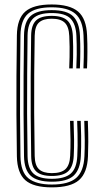

<svg xmlns="http://www.w3.org/2000/svg" viewBox="-20 -826 457 854"><path d="M210.5 7.4Q128.6 7.4 92.5 -24.6Q56.5 -56.7 55.1 -130.5Q53.7 -230.8 53.1 -316.9Q52.6 -403.1 53.2 -487.9Q53.8 -572.7 55.1 -668.9Q56.2 -742.9 92.4 -774.5Q128.6 -806.1 209.8 -806.1Q290.3 -806.1 327.3 -774.6Q364.3 -743 367.3 -668.6Q368.2 -649 368.6 -630.9Q368.9 -612.8 368.8 -595.2Q368.8 -577.6 368.3 -559.5Q367.9 -541.5 367 -521.9H351.1Q352.3 -548 352.7 -571.6Q353.2 -595.1 352.9 -618.8Q352.6 -642.4 351.5 -668.2Q348.5 -736 315.2 -764.7Q282 -793.5 209.8 -793.5Q137.2 -793.5 104.6 -764.8Q72 -736 71 -668.6Q70 -584.9 69.4 -497.3Q68.7 -409.8 69.1 -318.3Q69.5 -226.7 71 -130.8Q72.1 -60.7 106.5 -32.9Q140.8 -5.2 210.5 -5.2Q285.1 -5.2 318.8 -34.4Q352.5 -63.7 355.5 -130.8Q357.3 -166.8 357 -203.6Q356.6 -240.5 354.8 -288.4H370.7Q372.9 -229.4 372.7 -194.6Q372.5 -159.9 371.3 -130.5Q368.3 -57.1 331.3 -24.8Q294.3 7.4 210.5 7.4ZM210.5 -17.8Q145.5 -17.8 116.7 -44.1Q87.9 -70.4 86.8 -130.8Q85.3 -232.1 84.8 -317.9Q84.3 -403.8 84.9 -487.9Q85.5 -572.1 86.8 -668.6Q87.6 -729 116.2 -754.9Q144.9 -780.9 209.8 -780.9Q278.1 -780.9 305.6 -753.2Q333.1 -725.5 335.6 -667.2Q336.5 -648.9 336.9 -631.8Q337.2 -614.7 337.2 -597.6Q337.1 -580.4 336.7 -561.9Q336.2 -543.4 335.3 -521.9H319.4Q321 -557.3 321.3 -582.9Q321.5 -608.6 321.1 -628.6Q320.7 -648.6 319.8 -666.9Q317.6 -718.5 293.7 -743.3Q269.7 -768 209.8 -768Q153.2 -768 128.3 -744.8Q103.4 -721.6 102.6 -668.2Q101.6 -584.6 100.9 -498.4Q100.1 -412.1 100.5 -321.1Q100.9 -230 102.6 -131.2Q103.7 -77.4 128.8 -54.1Q153.8 -30.7 210.5 -30.7Q268.1 -30.7 294.6 -53.9Q321.2 -77.2 323.8 -132.2Q324.9 -155.1 325.2 -179Q325.4 -203 324.9 -229.9Q324.3 -256.9 323.2 -288.4H339Q340.6 -250.4 340.9 -222.4Q341.2 -194.4 340.9 -172.7Q340.6 -151.1 339.6 -131.8Q337 -72.9 308.3 -45.4Q279.6 -17.8 210.5 -17.8ZM210.5 -43.3Q162.4 -43.3 141 -63.6Q119.5 -83.9 118.7 -131.2Q117.2 -224.1 116.6 -309.1Q116 -394.2 116.5 -481.6Q117 -568.9 118.5 -668.2Q119.3 -714.9 140.5 -735.2Q161.8 -755.4 209.8 -755.4Q257.9 -755.4 279.9 -734.6Q301.8 -713.8 304 -665.9Q305.1 -641.1 305.4 -617.8Q305.7 -594.6 305.2 -571.1Q304.7 -547.5 303.6 -521.9H287.8Q288.9 -548.1 289.4 -571.5Q289.9 -595 289.6 -618Q289.3 -641 288.1 -665.9Q286.3 -707.5 267.9 -725.2Q249.5 -742.8 209.8 -742.8Q172.8 -742.8 154 -726.4Q135.1 -709.9 134.3 -667.2Q133 -582.4 132.2 -498.2Q131.5 -414 132 -324.1Q132.5 -234.2 134.3 -132.2Q135.1 -89.8 153.8 -72.9Q172.4 -55.9 210.5 -55.9Q252.8 -55.9 271.5 -74Q290.3 -92.1 292.1 -133.2Q293.9 -168.4 293.6 -204.7Q293.3 -241.1 291.5 -288.4H307.3Q309.1 -241.1 309.5 -204.4Q309.8 -167.6 308 -133.2Q305.8 -85.2 283.3 -64.2Q260.8 -43.3 210.5 -43.3Z"/></svg>

Font: Big Shoulders Inline Text Thin
Style: Regular
Weight: 100
Designer: Patric King
Foundry: XO Type Co
Version: Version 2.002